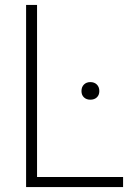

<svg xmlns="http://www.w3.org/2000/svg" viewBox="-20 -760 524 780"><path d="M86 0V-740H130.5V-41H480V0ZM311 -390Q311 -406.5 321 -416.5Q331 -426.5 347 -426.5Q363.5 -426.5 373.5 -416.5Q383.5 -406.5 383.5 -390Q383.5 -374 373.5 -364.5Q363.5 -355 347 -355Q331 -355 321 -364.5Q311 -374 311 -390Z"/></svg>

Font: Encode Sans Semi Condensed ExLight
Style: Regular
Weight: 275
Width: 4
Designer: Multiple Designers
Foundry: Impallari Type
Version: Version 2.000